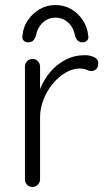

<svg xmlns="http://www.w3.org/2000/svg" viewBox="-20 -742 425 762"><path d="M109 0Q95 0 87 -9Q79 -18 79 -30V-478Q79 -490 87.5 -499Q96 -508 109 -508Q122 -508 130.5 -499Q139 -490 139 -478V-328L124 -325Q127 -360 141.5 -394.5Q156 -429 181 -458Q206 -487 240.5 -505Q275 -523 318 -523Q336 -523 353 -515.5Q370 -508 370 -491Q370 -476 362 -468Q354 -460 343 -460Q334 -460 323.5 -465Q313 -470 296 -470Q268 -470 240 -453.5Q212 -437 189 -409Q166 -381 152.5 -346.5Q139 -312 139 -277V-30Q139 -18 130 -9Q121 0 109 0ZM200 -722Q235 -722 263 -705.5Q291 -689 309 -661.5Q327 -634 330 -601Q333 -589 326 -581.5Q319 -574 308 -574Q296 -574 289 -580.5Q282 -587 278 -598Q272 -634 250 -653Q228 -672 200 -672Q171 -672 149.5 -652Q128 -632 122 -598Q118 -587 111 -580.5Q104 -574 91 -574Q80 -574 73.5 -581.5Q67 -589 69 -600Q72 -634 90 -661Q108 -688 136.5 -705Q165 -722 200 -722Z"/></svg>

Font: Quicksand Light
Style: Regular
Weight: 400
Version: Version 3.004